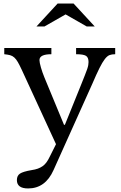

<svg xmlns="http://www.w3.org/2000/svg" viewBox="-20 -800 679 1080"><path d="M281 157Q235 260 138 260Q75 260 75 213Q75 188 92.5 176.5Q110 165 157 157Q178 154 193 148.5Q208 143 220 134.5Q232 126 241.5 113Q251 100 260 81L295 11L103 -406Q90 -434 80.5 -450.5Q71 -467 60.5 -476.5Q50 -486 37 -489.5Q24 -493 4 -495V-530H269V-495Q202 -495 202 -462Q202 -449 210 -421Q218 -393 230 -364L340 -98H345L436 -323Q449 -356 457.5 -377Q466 -398 470.5 -411.5Q475 -425 476.5 -434Q478 -443 478 -451Q478 -477 463.5 -486Q449 -495 408 -495V-530H628V-495Q609 -495 596 -490Q583 -485 569.5 -467.5Q556 -450 539.5 -417Q523 -384 499 -328ZM394 -780 513 -651H468L349 -719L230 -651H185L304 -780Z"/></svg>

Font: Libre Baskerville
Style: Regular
Weight: 400
Designer: Pablo Impallari, Rodrigo Fuenzalida
Foundry: Pablo Impallari, Rodrigo Fuenzalida
Version: Version 1.000; ttfautohint (v0.93) -l 8 -r 50 -G 200 -x 14 -